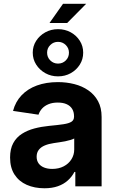

<svg xmlns="http://www.w3.org/2000/svg" viewBox="-20 -983 618 1013"><path d="M214.4 10.3Q162.1 10.3 121.1 -7.8Q80.1 -25.9 56.6 -62Q33.2 -98.1 33.2 -151.9Q33.2 -197.3 49.8 -227.8Q66.4 -258.3 95.5 -276.9Q124.5 -295.4 161.4 -305.2Q198.2 -314.9 238.3 -318.8Q285.6 -323.2 314.7 -327.6Q343.8 -332 357.2 -340.8Q370.6 -349.6 370.6 -367.2V-369.6Q370.6 -392.6 360.6 -408.7Q350.6 -424.8 331.5 -433.3Q312.5 -441.9 284.7 -441.9Q256.8 -441.9 236.1 -433.3Q215.3 -424.8 202.1 -410.4Q189 -396 183.1 -377.9L48.8 -397.9Q61.5 -446.3 93.8 -480.2Q126 -514.2 174.8 -532Q223.6 -549.8 285.6 -549.8Q330.6 -549.8 372.1 -539.3Q413.6 -528.8 446 -506.3Q478.5 -483.9 497.3 -449.2Q516.1 -414.6 516.1 -365.7V0H377.4V-75.7H372.6Q359.4 -50.3 337.6 -30.8Q315.9 -11.2 285.4 -0.5Q254.9 10.3 214.4 10.3ZM255.4 -91.8Q290 -91.8 316.2 -105.5Q342.3 -119.1 356.9 -142.6Q371.6 -166 371.6 -194.3V-252.4Q364.7 -248.5 352.1 -244.6Q339.4 -240.7 323.5 -237.5Q307.6 -234.4 292 -232.2Q276.4 -230 263.7 -228Q236.8 -224.1 216.3 -215.6Q195.8 -207 184.6 -192.4Q173.3 -177.7 173.3 -156.2Q173.3 -135.3 183.8 -120.8Q194.3 -106.4 212.9 -99.1Q231.4 -91.8 255.4 -91.8ZM241.2 -861.8 312.5 -962.9H434.6L334.5 -861.8ZM286.1 -580.1Q249.5 -580.1 219.2 -596.9Q189 -613.8 170.9 -642.1Q152.8 -670.4 152.8 -705.1Q152.8 -739.7 170.9 -767.8Q189 -795.9 219.2 -812.5Q249.5 -829.1 286.1 -829.1Q323.2 -829.1 353.3 -812.5Q383.3 -795.9 401.1 -767.8Q418.9 -739.7 418.9 -705.1Q418.9 -670.4 401.1 -642.1Q383.3 -613.8 353.3 -596.9Q323.2 -580.1 286.1 -580.1ZM286.1 -647.5Q310.5 -647.5 327.1 -664.1Q343.8 -680.7 343.8 -705.1Q343.8 -729 326.9 -745.6Q310.1 -762.2 286.1 -762.2Q262.2 -762.2 245.4 -745.6Q228.5 -729 228.5 -705.1Q228.5 -680.7 245.4 -664.1Q262.2 -647.5 286.1 -647.5Z"/></svg>

Font: Inter 16pt
Style: Bold
Weight: 700
Version: Version 4.001;git-66647c0bb